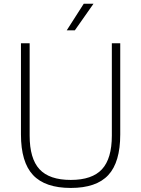

<svg xmlns="http://www.w3.org/2000/svg" viewBox="-20 -964 732 994"><path d="M346.5 9Q213.5 9 151 -57.8Q88.5 -124.5 88.5 -268V-740H133.5V-262Q133.5 -143 184.5 -87.8Q235.5 -32.5 346.5 -32.5Q457 -32.5 508 -87.8Q559 -143 559 -262V-740H602.5V-268Q602.5 -124.5 540.8 -57.8Q479 9 346.5 9ZM325.5 -807 413.5 -944.5H464L367.5 -807Z"/></svg>

Font: Encode Sans XLt
Style: Regular
Weight: 200
Designer: Multiple Designers
Foundry: Impallari Type
Version: Version 3.002; ttfautohint (v1.8.3) -l 8 -r 50 -G 200 -x 14 